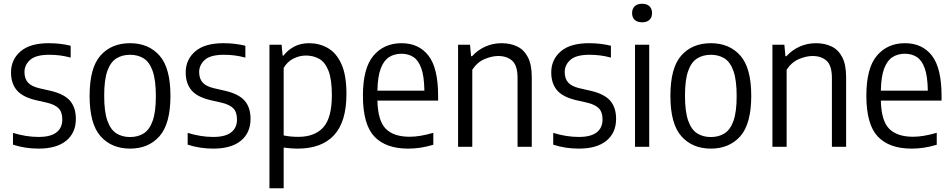

<svg xmlns="http://www.w3.org/2000/svg" viewBox="-20 -780 5058 1020"><path d="M185.5 9.5Q112.5 9.5 49 -11.5V-74Q119 -52.5 185 -52.5Q249 -52.5 280 -76.8Q311 -101 311 -145Q311 -184 291.8 -204Q272.5 -224 231.5 -234L168 -248.5Q98 -265.5 68.2 -301.8Q38.5 -338 38.5 -395.5Q38.5 -463 88.8 -506.8Q139 -550.5 239 -550.5Q271.5 -550.5 300.2 -547Q329 -543.5 355.5 -537V-474Q325.5 -482 298.5 -485.5Q271.5 -489 241.5 -489Q170.5 -489 140.2 -462Q110 -435 110 -397Q110 -363 128 -342.2Q146 -321.5 187.5 -311.5L251 -297Q323 -279.5 353 -243.5Q383 -207.5 383 -148.5Q383 -74.5 331.8 -32.5Q280.5 9.5 185.5 9.5Z M671 9.5Q573 9.5 514.5 -56Q456 -121.5 456 -270.5Q456 -420 514 -485.2Q572 -550.5 671 -550.5Q769 -550.5 827.2 -485Q885.5 -419.5 885.5 -271Q885.5 -122 827.2 -56.2Q769 9.5 671 9.5ZM671 -52Q713 -52 743.8 -71.5Q774.5 -91 791.2 -138.5Q808 -186 808 -269Q808 -354 791.2 -402Q774.5 -450 743.8 -469.5Q713 -489 671 -489Q629 -489 598 -469.5Q567 -450 550.2 -402.8Q533.5 -355.5 533.5 -272Q533.5 -187.5 550.2 -139.5Q567 -91.5 597.8 -71.8Q628.5 -52 671 -52Z M1113.5 9.5Q1040.5 9.5 977 -11.5V-74Q1047 -52.5 1113 -52.5Q1177 -52.5 1208 -76.8Q1239 -101 1239 -145Q1239 -184 1219.8 -204Q1200.5 -224 1159.5 -234L1096 -248.5Q1026 -265.5 996.2 -301.8Q966.5 -338 966.5 -395.5Q966.5 -463 1016.8 -506.8Q1067 -550.5 1167 -550.5Q1199.5 -550.5 1228.2 -547Q1257 -543.5 1283.5 -537V-474Q1253.5 -482 1226.5 -485.5Q1199.5 -489 1169.5 -489Q1098.5 -489 1068.2 -462Q1038 -435 1038 -397Q1038 -363 1056 -342.2Q1074 -321.5 1115.5 -311.5L1179 -297Q1251 -279.5 1281 -243.5Q1311 -207.5 1311 -148.5Q1311 -74.5 1259.8 -32.5Q1208.5 9.5 1113.5 9.5Z M1411.5 220V-542.5H1476L1481.5 -484.5H1486.5Q1507 -513 1541.8 -531.8Q1576.5 -550.5 1622.5 -550.5Q1676 -550.5 1721 -525.2Q1766 -500 1793.2 -441Q1820.5 -382 1820.5 -281Q1820.5 -133 1754.5 -61.8Q1688.5 9.5 1561.5 9.5Q1543 9.5 1523.2 7.8Q1503.5 6 1487 4V220ZM1564.5 -53Q1652 -53 1697.5 -103.5Q1743 -154 1743 -274Q1743 -358.5 1725 -404.2Q1707 -450 1675.8 -467.5Q1644.5 -485 1605 -485Q1571.5 -485 1539.2 -469Q1507 -453 1487 -419.5V-60.5Q1522 -53 1564.5 -53Z M2148.5 9.5Q2029 9.5 1968.5 -55Q1908 -119.5 1908 -271.5Q1908 -418 1964 -484.2Q2020 -550.5 2113 -550.5Q2205 -550.5 2256.2 -484.5Q2307.5 -418.5 2307.5 -270V-245.5H1985Q1987.5 -138 2029.5 -95.8Q2071.5 -53.5 2156.5 -53.5Q2210.5 -53.5 2282 -74.5V-11Q2245 0 2212.8 4.8Q2180.5 9.5 2148.5 9.5ZM2112.5 -494.5Q2075.5 -494.5 2047.2 -476.8Q2019 -459 2002.8 -416.2Q1986.5 -373.5 1985 -298.5H2234.5Q2233.5 -373.5 2218.5 -416.2Q2203.5 -459 2176.5 -476.8Q2149.5 -494.5 2112.5 -494.5Z M2413.5 0V-542.5H2477L2482.5 -481.5H2488Q2518 -514.5 2558.2 -532.5Q2598.5 -550.5 2645 -550.5Q2691.5 -550.5 2727.5 -533.2Q2763.5 -516 2784.2 -476.5Q2805 -437 2805 -369.5V0H2729.5V-365.5Q2729.5 -431.5 2701.5 -457Q2673.5 -482.5 2626.5 -482.5Q2593.5 -482.5 2554.5 -466.2Q2515.5 -450 2489 -409.5V0Z M3055.5 9.5Q2982.5 9.5 2919 -11.5V-74Q2989 -52.5 3055 -52.5Q3119 -52.5 3150 -76.8Q3181 -101 3181 -145Q3181 -184 3161.8 -204Q3142.5 -224 3101.5 -234L3038 -248.5Q2968 -265.5 2938.2 -301.8Q2908.5 -338 2908.5 -395.5Q2908.5 -463 2958.8 -506.8Q3009 -550.5 3109 -550.5Q3141.5 -550.5 3170.2 -547Q3199 -543.5 3225.5 -537V-474Q3195.5 -482 3168.5 -485.5Q3141.5 -489 3111.5 -489Q3040.5 -489 3010.2 -462Q2980 -435 2980 -397Q2980 -363 2998 -342.2Q3016 -321.5 3057.5 -311.5L3121 -297Q3193 -279.5 3223 -243.5Q3253 -207.5 3253 -148.5Q3253 -74.5 3201.8 -32.5Q3150.5 9.5 3055.5 9.5Z M3353.5 0V-542.5H3429V0ZM3391 -661.5Q3365.5 -661.5 3351.8 -674.5Q3338 -687.5 3338 -710.5Q3338 -733.5 3351.8 -746.8Q3365.5 -760 3391 -760Q3416.5 -760 3430.2 -746.8Q3444 -733.5 3444 -710.5Q3444 -687.5 3430.2 -674.5Q3416.5 -661.5 3391 -661.5Z M3756.5 9.5Q3658.5 9.5 3600 -56Q3541.5 -121.5 3541.5 -270.5Q3541.5 -420 3599.5 -485.2Q3657.5 -550.5 3756.5 -550.5Q3854.5 -550.5 3912.8 -485Q3971 -419.5 3971 -271Q3971 -122 3912.8 -56.2Q3854.5 9.5 3756.5 9.5ZM3756.5 -52Q3798.5 -52 3829.2 -71.5Q3860 -91 3876.8 -138.5Q3893.5 -186 3893.5 -269Q3893.5 -354 3876.8 -402Q3860 -450 3829.2 -469.5Q3798.5 -489 3756.5 -489Q3714.5 -489 3683.5 -469.5Q3652.5 -450 3635.8 -402.8Q3619 -355.5 3619 -272Q3619 -187.5 3635.8 -139.5Q3652.5 -91.5 3683.2 -71.8Q3714 -52 3756.5 -52Z M4083.5 0V-542.5H4147L4152.5 -481.5H4158Q4188 -514.5 4228.2 -532.5Q4268.5 -550.5 4315 -550.5Q4361.5 -550.5 4397.5 -533.2Q4433.5 -516 4454.2 -476.5Q4475 -437 4475 -369.5V0H4399.5V-365.5Q4399.5 -431.5 4371.5 -457Q4343.5 -482.5 4296.5 -482.5Q4263.5 -482.5 4224.5 -466.2Q4185.5 -450 4159 -409.5V0Z M4823 9.5Q4703.5 9.5 4643 -55Q4582.5 -119.5 4582.5 -271.5Q4582.5 -418 4638.5 -484.2Q4694.5 -550.5 4787.5 -550.5Q4879.5 -550.5 4930.8 -484.5Q4982 -418.5 4982 -270V-245.5H4659.5Q4662 -138 4704 -95.8Q4746 -53.5 4831 -53.5Q4885 -53.5 4956.5 -74.5V-11Q4919.5 0 4887.2 4.8Q4855 9.5 4823 9.5ZM4787 -494.5Q4750 -494.5 4721.8 -476.8Q4693.5 -459 4677.2 -416.2Q4661 -373.5 4659.5 -298.5H4909Q4908 -373.5 4893 -416.2Q4878 -459 4851 -476.8Q4824 -494.5 4787 -494.5Z"/></svg>

Font: Encode Sans Semi Condensed
Style: Regular
Weight: 400
Width: 4
Designer: Multiple Designers
Foundry: Impallari Type
Version: Version 3.000; ttfautohint (v1.8.3) -l 8 -r 50 -G 200 -x 14 